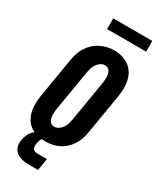

<svg xmlns="http://www.w3.org/2000/svg" viewBox="-274 -1003 1049 1276"><g transform="rotate(30 250.0 -365.0)"><path d="M206 8Q175 8 145.5 1Q116 -6 92.5 -22.5Q69 -39 53.5 -64Q38 -89 31.5 -118Q25 -147 25.5 -178Q26 -209 31 -240L82 -545Q86 -571 94.5 -596.5Q103 -622 118 -646Q133 -670 154 -689.5Q175 -709 200 -721Q225 -733 251 -739.5Q277 -746 304 -746Q335 -746 364 -737.5Q393 -729 416.5 -712.5Q440 -696 455.5 -671Q471 -646 477.5 -617Q484 -588 483.5 -557Q483 -526 478 -495L427 -190Q423 -164 414.5 -138.5Q406 -113 391.5 -89.5Q377 -66 356 -46.5Q335 -27 310 -14.5Q285 -2 258.5 3Q232 8 206 8ZM209 -106Q226 -106 242 -116.5Q258 -127 268.5 -142.5Q279 -158 284 -175Q289 -192 292 -209L343 -514Q345 -526 346 -538Q347 -550 347 -562.5Q347 -575 344.5 -586.5Q342 -598 337 -608Q332 -618 321.5 -623.5Q311 -629 299 -629Q281 -629 265.5 -618Q250 -607 240 -592Q230 -577 225 -560Q220 -543 217 -526L166 -221Q164 -209 163 -197Q162 -185 162 -173Q162 -161 164.5 -149.5Q167 -138 172 -128Q177 -118 187 -112Q197 -106 209 -106ZM261 196H186Q169 196 152 193.5Q135 191 120 185Q105 179 92.5 169Q80 159 72.5 144.5Q65 130 64 113Q63 96 65 79Q69 56 80 33.5Q91 11 110 -5Q129 -21 152.5 -28Q176 -35 200 -35L194 0Q186 0 180.5 6.5Q175 13 172 20.5Q169 28 167 35Q165 42 164 50Q162 60 162.5 70.5Q163 81 168 89Q173 97 182 100.5Q191 104 201 104H276ZM190 -844V-926H490V-844Z"/></g></svg>

Font: Iosevka Curly Heavy Oblique
Style: Regular
Weight: 900
Italic angle: -9°
Monospace: yes
Designer: Belleve Invis
Foundry: Belleve Invis
Version: Version 11.1.0; ttfautohint (v1.8.3)